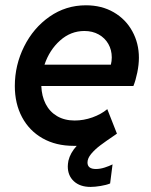

<svg xmlns="http://www.w3.org/2000/svg" viewBox="-20 -549 578 733"><path d="M36.6 -220.7Q36.6 -300.3 72 -371.3Q107.4 -442.4 169.4 -485.6Q231.4 -528.8 308.1 -528.8Q368.2 -528.8 414.1 -502.2Q460 -475.6 485.1 -429.7Q510.3 -383.8 510.3 -328.6Q510.3 -302.7 504.2 -272.5Q498 -242.2 489.3 -220.7H137.7Q139.2 -181.6 154.5 -151.9Q169.9 -122.1 198.2 -105.5Q226.6 -88.9 265.1 -88.9Q299.3 -88.9 332.8 -100.8Q366.2 -112.8 389.6 -132.3L426.3 -39.1H426.8L417 -32.2Q383.8 -9.8 363.3 5.6Q342.8 21 328.4 38.1Q314 55.2 314 71.3Q314 96.2 346.2 96.2Q362.3 96.2 379.6 90.6Q397 85 409.7 78.6L400.4 151.4Q386.7 157.2 364.5 160.9Q342.3 164.6 325.7 164.6Q285.6 164.6 262.2 143.1Q238.8 121.6 238.8 86.4Q238.8 77.6 241.2 64.5Q248.5 34.2 272.9 7.8H261.2Q193.4 7.8 142.6 -21Q91.8 -49.8 64.2 -101.6Q36.6 -153.3 36.6 -220.7ZM403.3 -302.2Q406.7 -315.9 406.7 -329.6Q406.7 -358.4 393.6 -381.3Q380.4 -404.3 356.7 -417.5Q333 -430.7 302.2 -430.7Q250 -430.7 209.5 -394.5Q168.9 -358.4 149.9 -302.2Z"/></svg>

Font: Reddit Sans Fudge SmBold Italic
Style: Regular
Weight: 600
Italic angle: -11.25°
Designer: Stephen Hutchings
Version: Version 1.013